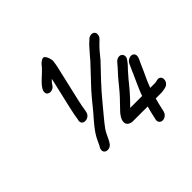

<svg xmlns="http://www.w3.org/2000/svg" viewBox="-183 -882 1115 1115"><g transform="rotate(-45 374.5 -324.0)"><path d="M237.5 -76 244.1 -87C254.3 -105.1 264.2 -133 278.1 -152C309.1 -194.5 344.4 -232.7 377.3 -274C427.9 -335.7 487.1 -397.2 540.6 -453C562.6 -480.1 586 -509.5 610.8 -532L622.4 -543C636.8 -557 639.1 -578.9 629.1 -589.5C618.2 -601 595.5 -598.9 582.3 -586L570.7 -575C553.7 -560.1 548.7 -552 533.7 -536C520.9 -522.6 507.3 -504.2 494.1 -490C468.8 -462.8 434.2 -425.9 406.7 -397C369 -358.1 329.2 -308.9 294.4 -266C259.9 -225.7 220.8 -185 197.9 -134C193.3 -122.7 189.3 -114 185.9 -108L179.4 -97C174.7 -88.3 173.4 -79.8 175.5 -71.5C181.5 -47.5 222.5 -48 237.5 -76ZM549 50C567.1 50 584.9 35.3 589.1 17L601.8 -38C602.9 -42.7 604.8 -49.7 607.6 -59L609.9 -69H656.9C666 -69 680.1 -71.9 690.1 -74C734.5 -83.7 734.2 -148.4 691.1 -139C686 -137.9 676.2 -135 672.2 -135H631.2C631.8 -137.7 632.7 -140.3 634 -143C649.3 -184.8 670.5 -223.8 686.7 -263C694.6 -284.2 715.2 -312.1 707 -331.5C696.6 -356.2 657.3 -347.3 645.1 -321L632.9 -294C629 -286 625.7 -278.7 622.8 -272C621.6 -266.7 618.7 -260 614.2 -252C598 -214.5 578.9 -176.4 564.2 -135H466.2C478.2 -147.2 489.7 -159.4 501.5 -171C517.6 -187.7 542.7 -217.1 557.3 -235L576.8 -259C588.4 -273.9 602.3 -286.6 613.5 -301C627.1 -314.9 640 -328.2 650.4 -344C665.3 -362.3 658.6 -382.3 646.8 -389C630.2 -398.4 608.8 -387 599.3 -374C576.3 -345.3 550.9 -321.3 527.4 -292L507.9 -268C502.3 -261.3 494.5 -252 484.4 -240C460.3 -211.9 429.9 -183.4 406.2 -157C395.3 -143.1 383.3 -127.9 381.2 -109C377.4 -83.3 397.7 -69 425.9 -69H543.9L542.1 -61C539.1 -51 537 -43.3 535.8 -38L523.1 17C518.9 35.3 530.9 50 549 50ZM204.2 -304 202.1 -295C195.7 -253.4 262.3 -256.6 269.3 -300L271.3 -309C273.2 -326.4 279.7 -358.2 285 -381L335.1 -598C338.3 -612 341 -628 343.1 -646C341.3 -663.9 336.3 -679.7 326.8 -692C311.2 -712.3 281.3 -679.7 269.1 -663C250.9 -642.7 222.4 -619.2 204.5 -600C192.7 -586.8 174 -565.3 178.9 -545.5C185.6 -518.6 227 -523.4 240.7 -549C247 -560 254.2 -567.1 264 -576L219 -381C213.1 -355.5 206.8 -324.2 204.2 -304Z"/></g></svg>

Font: HoneyBee
Style: RegIt
Weight: 400
Foundry: Cannot Into Space Fonts
Version: Version 0.89